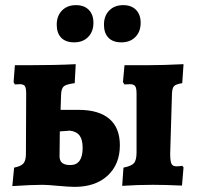

<svg xmlns="http://www.w3.org/2000/svg" viewBox="-20 -720 768 748"><path d="M206 4Q164 0 145 0Q103 0 28 5L35 -67Q61 -72 71 -83Q81 -94 81 -121L82 -355Q82 -377 77 -384.5Q72 -392 57 -392L38 -391L33 -400L38 -466H95Q198 -466 275 -470L271 -396Q239 -392 229 -384Q219 -376 218 -352L216 -292H286Q365 -292 406 -257Q447 -222 447 -154Q447 -80 399.5 -36Q352 8 271 8Q250 8 206 4ZM302 -144Q302 -176 290 -192Q278 -208 252 -211L213 -208L212 -111Q212 -94 222 -85.5Q232 -77 254 -77Q302 -77 302 -144ZM461 -67Q492 -73 502 -84.5Q512 -96 512 -127V-355Q512 -377 506.5 -384.5Q501 -392 486 -392L465 -391L459 -400L465 -466H558Q613 -466 695 -470L690 -396Q665 -392 658 -384.5Q651 -377 650 -356L643 -122Q643 -92 648 -82Q653 -72 667 -72Q676 -72 681.5 -73Q687 -74 690 -74L695 -68L689 3Q623 0 576 0Q517 0 456 4ZM201 -624Q201 -658 221.5 -679Q242 -700 276 -700Q308 -700 326 -681.5Q344 -663 344 -631Q344 -597 323.5 -576Q303 -555 269 -555Q236 -555 218.5 -573Q201 -591 201 -624ZM385 -624Q385 -658 405.5 -679Q426 -700 460 -700Q492 -700 510 -681.5Q528 -663 528 -631Q528 -597 507.5 -576Q487 -555 453 -555Q420 -555 402.5 -573Q385 -591 385 -624Z"/></svg>

Font: Alegreya ExtraBold
Style: Regular
Weight: 800
Designer: Juan Pablo del Peral
Foundry: Huerta Tipografica
Version: Version 2.007; ttfautohint (v1.6)